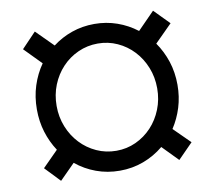

<svg xmlns="http://www.w3.org/2000/svg" viewBox="-72 -696 880 789"><g transform="rotate(-10 368.5 -302.0)"><path d="M121.4 -614 192.1 -543.3Q228.7 -571.4 273.1 -586.8Q317.5 -602.3 367.2 -602.3Q416.9 -602.3 461.8 -586.5Q506.7 -570.7 544 -541.9L614.7 -614L676.8 -550.8L604.4 -478.3Q631 -440.3 646 -394.5Q660.9 -348.7 660.9 -296.9Q660.9 -247.2 647.2 -202.9Q633.5 -158.7 609 -121.4L676.8 -54.3L614.7 8.9L550.8 -56.5Q512.8 -24.9 466.1 -7.5Q419.4 9.9 367.2 9.9Q315.3 9.9 269 -7.1Q222.7 -24.1 185 -55L121.4 8.9L61.1 -54.3L126.4 -120Q101.6 -157.7 87.9 -202.1Q74.2 -246.4 74.2 -296.9Q74.2 -349.4 89.1 -395.6Q104 -441.8 130.7 -479.8L61.1 -550.8ZM367.2 -73.2Q410.5 -73.2 448.7 -90.7Q486.9 -108.3 515.3 -138.7Q543.7 -169 560 -209.9Q576.3 -250.7 576.3 -296.9Q576.3 -343.8 560 -384.4Q543.7 -425.1 515.3 -455.4Q486.9 -485.8 448.7 -503.2Q410.5 -520.6 367.2 -520.6Q323.5 -520.6 285 -503.2Q246.4 -485.8 217.9 -455.4Q189.3 -425.1 172.9 -384.4Q156.6 -343.8 156.6 -296.9Q156.6 -250.7 172.9 -209.9Q189.3 -169 217.9 -138.7Q246.4 -108.3 285 -90.7Q323.5 -73.2 367.2 -73.2Z"/></g></svg>

Font: Cannonade Med
Style: Regular
Weight: 500
Designer: Rasmus Andersson
Foundry: rsms
Version: Version 3.012;git-f93a4a705